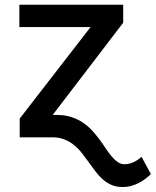

<svg xmlns="http://www.w3.org/2000/svg" viewBox="-20 -565 641 790"><path d="M486.9 -545.5V-471.6L196.7 -92H214.1Q247.5 -92 273.8 -83.3Q300.1 -74.6 321.2 -60.4Q342.3 -46.2 359 -27.9Q375.7 -9.6 389.7 9.4Q403.8 28.4 415.8 46.7Q427.9 65 440 79.2Q452.1 93.4 464.7 102.1Q477.3 110.8 492.5 110.8Q503.2 110.8 513.1 108.1Q523.1 105.5 531.8 101.2Q540.5 96.9 548.3 91.4Q556.1 85.9 562.5 80.3L600.9 151.3Q591.3 160.5 579.4 169.9Q567.5 179.3 552.7 187Q538 194.6 521 199.6Q503.9 204.5 484.4 204.5Q458.5 204.5 438.6 195.8Q418.7 187.1 402.5 172.8Q386.4 158.4 372.5 139.9Q358.7 121.4 345 102.3Q331.3 83.1 316.9 64.8Q302.6 46.5 285 32.1Q267.4 17.8 245.6 8.9Q223.7 0 195.3 0H61.1V-77.1L352.6 -453.5H59.7V-545.5Z"/></svg>

Font: Cannonade Med
Style: Regular
Weight: 500
Designer: Rasmus Andersson
Foundry: rsms
Version: Version 3.012;git-f93a4a705